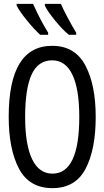

<svg xmlns="http://www.w3.org/2000/svg" viewBox="-20 -963 540 993"><path d="M25 -359Q25 -726 250 -726Q367 -726 421 -625.5Q475 -525 475 -358Q475 -190 422.5 -90Q370 10 251 10Q131 10 78 -91Q25 -192 25 -359ZM390 -358Q390 -502 354.5 -576.5Q319 -651 250 -651Q177 -651 143.5 -577.5Q110 -504 110 -358Q110 -215 146 -140Q182 -65 251 -65Q390 -65 390 -358ZM66 -934V-943H151Q188 -860 229 -794V-783H188Q158 -810 120 -856.5Q82 -903 66 -934ZM212 -934V-943H295Q306 -917 329.5 -872.5Q353 -828 374 -794V-783H336Q305 -808 265.5 -856Q226 -904 212 -934Z"/></svg>

Font: Noto Sans Mono UI Cond
Style: Regular
Weight: 400
Width: 3
Monospace: yes
Designer: Monotype Design team
Foundry: Monotype Imaging Inc.
Version: Version 1.000